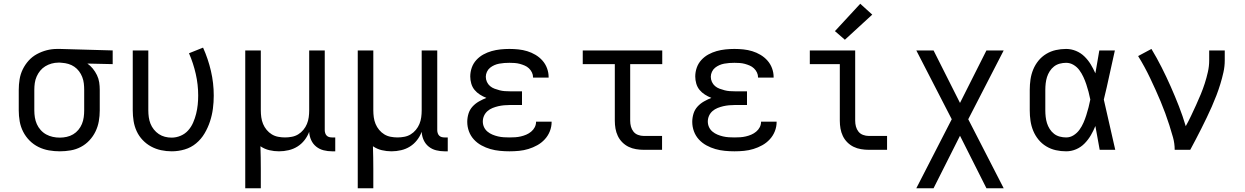

<svg xmlns="http://www.w3.org/2000/svg" viewBox="-20 -799 6640 1024"><path d="M299 8Q270 8 241 3Q212 -2 185.5 -15Q159 -28 138 -49Q117 -70 103.5 -96.5Q90 -123 85 -152Q80 -181 80 -210V-320Q80 -348 84.5 -376Q89 -404 101.5 -429.5Q114 -455 133 -476Q152 -497 177 -510.5Q202 -524 229 -531Q256 -538 285 -538Q288 -538 292 -538Q296 -538 300 -538L581 -530V-457L446 -460Q462 -449 475 -433Q488 -417 497 -398.5Q506 -380 509 -360Q512 -340 512 -320V-210Q512 -181 507 -152.5Q502 -124 489.5 -98Q477 -72 457 -50.5Q437 -29 411.5 -15.5Q386 -2 357 3Q328 8 299 8ZM299 -65Q317 -65 335.5 -69Q354 -73 370 -82.5Q386 -92 398 -106.5Q410 -121 417 -138Q424 -155 426.5 -173.5Q429 -192 429 -210V-320Q429 -337 427 -354.5Q425 -372 418.5 -388.5Q412 -405 401.5 -419Q391 -433 376.5 -443Q362 -453 345 -458Q328 -463 311 -464L300 -465Q298 -465 295.5 -465Q293 -465 291 -465Q273 -465 255 -460Q237 -455 221.5 -445.5Q206 -436 194.5 -422Q183 -408 175.5 -391Q168 -374 165.5 -356Q163 -338 163 -320V-210Q163 -191 166 -172.5Q169 -154 176.5 -137Q184 -120 197 -105.5Q210 -91 226.5 -82Q243 -73 261.5 -69Q280 -65 299 -65Z M896 8Q867 8 839 2Q811 -4 786 -17.5Q761 -31 741 -52Q721 -73 709 -99Q697 -125 692.5 -153.5Q688 -182 688 -210V-530H771V-210Q771 -192 773.5 -174Q776 -156 782.5 -139.5Q789 -123 800.5 -108.5Q812 -94 827 -84Q842 -74 859.5 -69.5Q877 -65 895 -65Q920 -65 943.5 -75Q967 -85 983.5 -103.5Q1000 -122 1010 -145Q1020 -168 1026 -192Q1032 -216 1034.5 -240.5Q1037 -265 1037 -290Q1037 -348 1024 -405Q1011 -462 988 -515L1063 -545Q1090 -485 1105 -420.5Q1120 -356 1120 -289Q1120 -254 1115.5 -219.5Q1111 -185 1100 -151.5Q1089 -118 1071 -87.5Q1053 -57 1026 -34.5Q999 -12 965 -2Q931 8 896 8Z M1288 205V-530H1371V-210Q1371 -192 1373.5 -173.5Q1376 -155 1383 -138Q1390 -121 1402 -106.5Q1414 -92 1429.5 -82.5Q1445 -73 1463.5 -69.5Q1482 -66 1500 -66Q1518 -66 1536.5 -69.5Q1555 -73 1570.5 -82.5Q1586 -92 1598 -106.5Q1610 -121 1617 -138Q1624 -155 1626.5 -173.5Q1629 -192 1629 -210V-530H1712V-104Q1712 -97 1714.5 -89Q1717 -81 1722.5 -75.5Q1728 -70 1735.5 -68Q1743 -66 1751 -66H1768V8H1751Q1728 8 1706 2.5Q1684 -3 1666.5 -17Q1649 -31 1639.5 -52Q1630 -73 1629 -96Q1620 -72 1604 -51.5Q1588 -31 1566.5 -17.5Q1545 -4 1519.5 2Q1494 8 1468 8Q1442 8 1416.5 2Q1391 -4 1369 -19Q1370 12 1370.5 42Q1371 72 1371 102V205Z M1888 205V-530H1971V-210Q1971 -192 1973.5 -173.5Q1976 -155 1983 -138Q1990 -121 2002 -106.5Q2014 -92 2029.5 -82.5Q2045 -73 2063.5 -69.5Q2082 -66 2100 -66Q2118 -66 2136.5 -69.5Q2155 -73 2170.5 -82.5Q2186 -92 2198 -106.5Q2210 -121 2217 -138Q2224 -155 2226.5 -173.5Q2229 -192 2229 -210V-530H2312V-104Q2312 -97 2314.5 -89Q2317 -81 2322.5 -75.5Q2328 -70 2335.5 -68Q2343 -66 2351 -66H2368V8H2351Q2328 8 2306 2.5Q2284 -3 2266.5 -17Q2249 -31 2239.5 -52Q2230 -73 2229 -96Q2220 -72 2204 -51.5Q2188 -31 2166.5 -17.5Q2145 -4 2119.5 2Q2094 8 2068 8Q2042 8 2016.5 2Q1991 -4 1969 -19Q1970 12 1970.5 42Q1971 72 1971 102V205Z M2697 8Q2672 8 2646 5.5Q2620 3 2595.5 -4Q2571 -11 2548 -23.5Q2525 -36 2507.5 -55Q2490 -74 2481 -98.5Q2472 -123 2472 -149Q2472 -171 2478.5 -192.5Q2485 -214 2500 -230.5Q2515 -247 2534.5 -258Q2554 -269 2574 -277Q2556 -284 2539.5 -294.5Q2523 -305 2511 -319.5Q2499 -334 2493.5 -353Q2488 -372 2488 -391Q2488 -415 2496 -438Q2504 -461 2520.5 -479Q2537 -497 2558 -508.5Q2579 -520 2602 -526.5Q2625 -533 2649 -535.5Q2673 -538 2697 -538Q2721 -538 2745 -535.5Q2769 -533 2792 -526Q2815 -519 2836 -506.5Q2857 -494 2873 -476Q2889 -458 2897.5 -435Q2906 -412 2906 -388Q2906 -387 2906 -386Q2906 -385 2906 -385H2823Q2823 -385 2823 -385.5Q2823 -386 2823 -386Q2823 -400 2817 -412.5Q2811 -425 2801 -434.5Q2791 -444 2778 -449.5Q2765 -455 2752 -458.5Q2739 -462 2725 -463Q2711 -464 2697 -464Q2683 -464 2669.5 -463Q2656 -462 2642.5 -459.5Q2629 -457 2616.5 -451.5Q2604 -446 2593.5 -437.5Q2583 -429 2577 -416Q2571 -403 2571 -390V-389Q2571 -375 2577 -362Q2583 -349 2593.5 -340Q2604 -331 2617.5 -326Q2631 -321 2644.5 -317.5Q2658 -314 2672 -313Q2686 -312 2700 -312H2764V-239H2700Q2684 -239 2668 -237.5Q2652 -236 2637 -232.5Q2622 -229 2607 -223Q2592 -217 2580 -206.5Q2568 -196 2561.5 -181.5Q2555 -167 2555 -151Q2555 -135 2561.5 -121Q2568 -107 2580 -97Q2592 -87 2606.5 -81Q2621 -75 2636 -71.5Q2651 -68 2666.5 -67Q2682 -66 2697 -66Q2713 -66 2728 -67Q2743 -68 2758 -71.5Q2773 -75 2787 -81Q2801 -87 2813 -97Q2825 -107 2832 -120.5Q2839 -134 2839 -150H2922Q2922 -150 2922 -149.5Q2922 -149 2922 -149Q2922 -123 2912.5 -99Q2903 -75 2885.5 -56Q2868 -37 2845.5 -24.5Q2823 -12 2798.5 -4.5Q2774 3 2748.5 5.5Q2723 8 2697 8Z M3413 0Q3393 0 3372 -3.5Q3351 -7 3332.5 -16Q3314 -25 3299 -40Q3284 -55 3275 -74Q3266 -93 3262.5 -113.5Q3259 -134 3259 -155V-457H3088V-530H3512V-457H3341V-155Q3341 -139 3345 -124Q3349 -109 3358.5 -97Q3368 -85 3383 -79.5Q3398 -74 3413 -74H3511V0Z M3897 8Q3872 8 3846 5.5Q3820 3 3795.5 -4Q3771 -11 3748 -23.5Q3725 -36 3707.5 -55Q3690 -74 3681 -98.5Q3672 -123 3672 -149Q3672 -171 3678.5 -192.5Q3685 -214 3700 -230.5Q3715 -247 3734.5 -258Q3754 -269 3774 -277Q3756 -284 3739.5 -294.5Q3723 -305 3711 -319.5Q3699 -334 3693.5 -353Q3688 -372 3688 -391Q3688 -415 3696 -438Q3704 -461 3720.5 -479Q3737 -497 3758 -508.5Q3779 -520 3802 -526.5Q3825 -533 3849 -535.5Q3873 -538 3897 -538Q3921 -538 3945 -535.5Q3969 -533 3992 -526Q4015 -519 4036 -506.5Q4057 -494 4073 -476Q4089 -458 4097.5 -435Q4106 -412 4106 -388Q4106 -387 4106 -386Q4106 -385 4106 -385H4023Q4023 -385 4023 -385.5Q4023 -386 4023 -386Q4023 -400 4017 -412.5Q4011 -425 4001 -434.5Q3991 -444 3978 -449.5Q3965 -455 3952 -458.5Q3939 -462 3925 -463Q3911 -464 3897 -464Q3883 -464 3869.5 -463Q3856 -462 3842.5 -459.5Q3829 -457 3816.5 -451.5Q3804 -446 3793.5 -437.5Q3783 -429 3777 -416Q3771 -403 3771 -390V-389Q3771 -375 3777 -362Q3783 -349 3793.5 -340Q3804 -331 3817.5 -326Q3831 -321 3844.5 -317.5Q3858 -314 3872 -313Q3886 -312 3900 -312H3964V-239H3900Q3884 -239 3868 -237.5Q3852 -236 3837 -232.5Q3822 -229 3807 -223Q3792 -217 3780 -206.5Q3768 -196 3761.5 -181.5Q3755 -167 3755 -151Q3755 -135 3761.5 -121Q3768 -107 3780 -97Q3792 -87 3806.5 -81Q3821 -75 3836 -71.5Q3851 -68 3866.5 -67Q3882 -66 3897 -66Q3913 -66 3928 -67Q3943 -68 3958 -71.5Q3973 -75 3987 -81Q4001 -87 4013 -97Q4025 -107 4032 -120.5Q4039 -134 4039 -150H4122Q4122 -150 4122 -149.5Q4122 -149 4122 -149Q4122 -123 4112.5 -99Q4103 -75 4085.5 -56Q4068 -37 4045.5 -24.5Q4023 -12 3998.5 -4.5Q3974 3 3948.5 5.5Q3923 8 3897 8Z M4613 0Q4593 0 4572 -3.5Q4551 -7 4532.5 -16Q4514 -25 4499 -40Q4484 -55 4475 -74Q4466 -93 4462.5 -113.5Q4459 -134 4459 -155V-457H4299V-530H4541V-155Q4541 -139 4545 -124Q4549 -109 4558.5 -97Q4568 -85 4583 -79.5Q4598 -74 4613 -74H4711V0ZM4486 -587 4433 -633 4568 -779 4632 -721Z M4867 205 5056 -163 4867 -530H4959L5100 -250L5241 -530H5333L5144 -163L5333 205H5241L5100 -75L4959 205Z M5666 8Q5638 8 5611 2Q5584 -4 5560 -18.5Q5536 -33 5518.5 -54.5Q5501 -76 5490.5 -101.5Q5480 -127 5476 -154.5Q5472 -182 5472 -210V-320Q5472 -348 5476 -375.5Q5480 -403 5490.5 -428.5Q5501 -454 5518.5 -475.5Q5536 -497 5560 -511.5Q5584 -526 5611 -532Q5638 -538 5666 -538Q5693 -538 5718.5 -527.5Q5744 -517 5763.5 -498Q5783 -479 5797 -456Q5811 -433 5822 -408Q5827 -438 5832.5 -468.5Q5838 -499 5843 -530H5926Q5911 -465 5897 -399Q5883 -333 5867 -268Q5883 -201 5897.5 -134Q5912 -67 5928 0H5845Q5839 -32 5833.5 -63.5Q5828 -95 5822 -127Q5812 -102 5798 -78Q5784 -54 5764.5 -34Q5745 -14 5719.5 -3Q5694 8 5666 8ZM5666 -66Q5688 -66 5706.5 -78Q5725 -90 5737.5 -107.5Q5750 -125 5758.5 -144.5Q5767 -164 5773.5 -184.5Q5780 -205 5785.5 -226Q5791 -247 5795 -268Q5791 -289 5785.5 -309.5Q5780 -330 5773.5 -349.5Q5767 -369 5758 -388.5Q5749 -408 5736.5 -425Q5724 -442 5705.5 -453Q5687 -464 5666 -464Q5649 -464 5632 -459.5Q5615 -455 5601.5 -444.5Q5588 -434 5578.5 -419Q5569 -404 5564 -388Q5559 -372 5557 -354.5Q5555 -337 5555 -320V-210Q5555 -193 5557 -175.5Q5559 -158 5564 -142Q5569 -126 5578.5 -111Q5588 -96 5601.5 -85.5Q5615 -75 5632 -70.5Q5649 -66 5666 -66Z M6245 0Q6245 -34 6236 -66.5Q6227 -99 6216.5 -131.5Q6206 -164 6194.5 -195.5Q6183 -227 6170 -258Q6157 -289 6143 -320Q6129 -351 6114.5 -381.5Q6100 -412 6084 -441.5Q6068 -471 6050 -500L6121 -538Q6150 -490 6175.5 -439.5Q6201 -389 6224 -337Q6247 -285 6267.5 -232.5Q6288 -180 6304 -126Q6319 -153 6332.5 -181.5Q6346 -210 6359 -238.5Q6372 -267 6384 -296Q6396 -325 6405.5 -354.5Q6415 -384 6422 -415Q6429 -446 6429 -477V-530H6512V-477Q6512 -445 6505 -413.5Q6498 -382 6488.5 -351Q6479 -320 6467.5 -290Q6456 -260 6443 -230.5Q6430 -201 6416 -172Q6402 -143 6387.5 -114Q6373 -85 6358 -56.5Q6343 -28 6328 0Z"/></svg>

Font: Iosevka Mono
Style: Regular
Weight: 400
Designer: Belleve Invis
Foundry: Belleve Invis
Version: Version 11.1.1